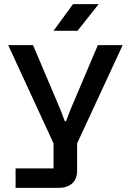

<svg xmlns="http://www.w3.org/2000/svg" viewBox="-20 -749 638 936"><path d="M56 167V72H241V-50L20 -529H141L276 -211L296 -158H302L322 -211L457 -529H578L356 -50V81Q356 125 331 146Q306 167 265 167ZM241 -599 336 -729H461L358 -599Z"/></svg>

Font: Hubot Sans Condensed ExtraLight Medium
Style: Regular
Weight: 500
Version: Version 2.000